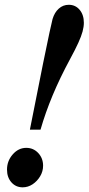

<svg xmlns="http://www.w3.org/2000/svg" viewBox="-20 -792 379 822"><path d="M108 -237 164.5 -521Q182.5 -610.5 192 -653.5Q201.5 -696.5 205 -710.5Q213.5 -739 231.8 -755.2Q250 -771.5 274.5 -771.5Q303 -771.5 321 -750Q339 -728.5 339 -694.5Q339 -677.5 333.5 -657Q328 -636.5 315.2 -608.5Q302.5 -580.5 280.5 -540Q236.5 -458.5 205.5 -384.2Q174.5 -310 153.5 -237ZM77 10Q48 10 29 -11.2Q10 -32.5 10 -66Q10 -103 34.5 -131Q59 -159 92.5 -159Q123 -159 143.8 -136.8Q164.5 -114.5 164.5 -82.5Q164.5 -58.5 152 -37.5Q139.5 -16.5 119.8 -3.2Q100 10 77 10Z"/></svg>

Font: Libre Caslon Condensed
Style: Italic
Weight: 400
Italic angle: -22.583°
Designer: Pablo Impallari, Rodrigo Fuenzalida, Katja Schimmel, Ertekin Erdin
Foundry: Pablo Impallari, Rodrigo Fuenzalida
Version: Version 2.000;gftools[0.9.33]